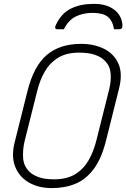

<svg xmlns="http://www.w3.org/2000/svg" viewBox="-20 -945 648 985"><path d="M308 -795H275Q256 -795 267 -818Q295 -877 344 -901Q393 -925 457 -925H465Q526 -925 565 -896Q604 -867 608 -818Q610 -795 592 -795H565Q557 -841 531.5 -860Q506 -879 454 -879Q407 -879 369 -860.5Q331 -842 308 -795ZM396 -720Q463 -720 514 -694.5Q565 -669 587.5 -618.5Q610 -568 591 -492L525 -228Q502 -134 462 -79.5Q422 -25 367.5 -2.5Q313 20 246 20Q178 20 128.5 -8.5Q79 -37 58 -89.5Q37 -142 55 -214L121 -478Q153 -606 220 -663Q287 -720 396 -720ZM106 -220Q96 -177 98.5 -136Q101 -95 128 -67Q146 -48 177.5 -36.5Q209 -25 257 -25Q323 -25 366 -51.5Q409 -78 435 -123.5Q461 -169 475 -227L540 -486Q551 -530 547.5 -569Q544 -608 518 -633Q499 -653 466.5 -664Q434 -675 385 -675Q322 -675 279.5 -649.5Q237 -624 211 -580Q185 -536 171 -479Z"/></svg>

Font: Recursive Mn Lnr St Lt
Style: Italic
Weight: 300
Italic angle: -15°
Monospace: yes
Version: Version 1.079;hotconv 1.0.112;makeotfexe 2.5.65598; ttfautoh